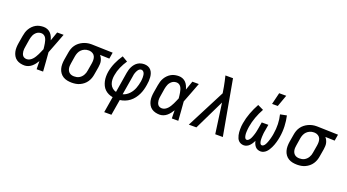

<svg xmlns="http://www.w3.org/2000/svg" viewBox="-65 -1471 4335 2402"><g transform="rotate(20 2102.5 -270.5)"><path d="M221 8Q192 8 164 1Q136 -6 113.5 -22Q91 -38 77 -62.5Q63 -87 57 -114.5Q51 -142 52 -171.5Q53 -201 58 -231L75 -331Q79 -356 86.5 -381Q94 -406 108 -429.5Q122 -453 141.5 -472.5Q161 -492 184.5 -505Q208 -518 234 -523Q260 -528 285 -528Q312 -528 336.5 -518Q361 -508 378.5 -489.5Q396 -471 406.5 -448Q417 -425 424 -400Q435 -430 445 -460Q455 -490 466 -520H552Q526 -453 501 -385.5Q476 -318 449 -251Q455 -189 459 -126Q463 -63 468 0H382Q381 -27 380.5 -54Q380 -81 380 -108Q367 -86 351 -65.5Q335 -45 315 -28Q295 -11 270 -1.5Q245 8 221 8ZM221 -76Q242 -76 261.5 -87Q281 -98 295.5 -114Q310 -130 321.5 -149Q333 -168 342.5 -187Q352 -206 360 -225.5Q368 -245 377 -265Q375 -284 373 -302.5Q371 -321 367.5 -339.5Q364 -358 359 -375.5Q354 -393 345 -408.5Q336 -424 320 -434Q304 -444 285 -444Q270 -444 255 -440Q240 -436 227 -426.5Q214 -417 203.5 -404Q193 -391 186.5 -376.5Q180 -362 176 -347Q172 -332 169 -317L153 -217Q150 -201 148.5 -185.5Q147 -170 148.5 -154.5Q150 -139 154.5 -124.5Q159 -110 168 -98.5Q177 -87 191.5 -81.5Q206 -76 221 -76Z M851 8Q820 8 790 2Q760 -4 735.5 -19Q711 -34 694 -57.5Q677 -81 669 -109.5Q661 -138 661 -169Q661 -200 666 -231L683 -331Q687 -357 696 -383Q705 -409 721.5 -432.5Q738 -456 760.5 -474Q783 -492 808.5 -504Q834 -516 861 -522Q888 -528 914 -528H931L1205 -520L1191 -436L1066 -440Q1078 -426 1087 -408.5Q1096 -391 1100.5 -371.5Q1105 -352 1104 -331Q1103 -310 1100 -289L1083 -189Q1079 -162 1070 -136Q1061 -110 1045 -86Q1029 -62 1006.5 -43.5Q984 -25 958 -13Q932 -1 905 3.5Q878 8 851 8ZM851 -76Q867 -76 884 -79Q901 -82 916.5 -90.5Q932 -99 944.5 -111.5Q957 -124 966 -139Q975 -154 980.5 -170Q986 -186 988 -203L1005 -303Q1009 -327 1008.5 -351.5Q1008 -376 999 -396.5Q990 -417 970 -429.5Q950 -442 926 -444H909Q885 -444 861 -434Q837 -424 819 -406Q801 -388 791 -364.5Q781 -341 777 -317L761 -217Q758 -200 757 -183Q756 -166 759 -149.5Q762 -133 769.5 -119Q777 -105 789.5 -95Q802 -85 818 -80.5Q834 -76 851 -76Z M1360 215 1395 3Q1364 -2 1337 -15Q1310 -28 1289 -48Q1268 -68 1255 -95Q1242 -122 1235.5 -151.5Q1229 -181 1229 -212.5Q1229 -244 1234 -276Q1245 -339 1272.5 -401.5Q1300 -464 1339 -520L1412 -477Q1379 -428 1355 -374Q1331 -320 1322 -265Q1316 -234 1317 -203.5Q1318 -173 1328.5 -146Q1339 -119 1361 -99.5Q1383 -80 1412 -73L1456 -343Q1460 -365 1466 -386Q1472 -407 1482.5 -427.5Q1493 -448 1508 -466Q1523 -484 1542.5 -496.5Q1562 -509 1584 -514.5Q1606 -520 1628 -520Q1654 -520 1677.5 -511Q1701 -502 1717 -483.5Q1733 -465 1741 -441.5Q1749 -418 1751 -392.5Q1753 -367 1751.5 -341Q1750 -315 1745 -288Q1740 -255 1731 -222Q1722 -189 1707 -157.5Q1692 -126 1670 -97Q1648 -68 1619.5 -46Q1591 -24 1557.5 -11Q1524 2 1491 6L1456 215ZM1500 -74Q1524 -80 1545 -93.5Q1566 -107 1583.5 -125.5Q1601 -144 1614 -165.5Q1627 -187 1635.5 -209.5Q1644 -232 1650 -255Q1656 -278 1660 -301Q1662 -316 1663.5 -330Q1665 -344 1664.5 -358.5Q1664 -373 1662.5 -387Q1661 -401 1655.5 -413.5Q1650 -426 1639.5 -434.5Q1629 -443 1615 -443Q1603 -443 1592.5 -436Q1582 -429 1575 -419.5Q1568 -410 1562.5 -398.5Q1557 -387 1553 -376Q1549 -365 1546.5 -353.5Q1544 -342 1543 -331Z M2021 8Q1992 8 1964 1Q1936 -6 1913.5 -22Q1891 -38 1877 -62.5Q1863 -87 1857 -114.5Q1851 -142 1852 -171.5Q1853 -201 1858 -231L1875 -331Q1879 -356 1886.5 -381Q1894 -406 1908 -429.5Q1922 -453 1941.5 -472.5Q1961 -492 1984.5 -505Q2008 -518 2034 -523Q2060 -528 2085 -528Q2112 -528 2136.5 -518Q2161 -508 2178.5 -489.5Q2196 -471 2206.5 -448Q2217 -425 2224 -400Q2235 -430 2245 -460Q2255 -490 2266 -520H2352Q2326 -453 2301 -385.5Q2276 -318 2249 -251Q2255 -189 2259 -126Q2263 -63 2268 0H2182Q2181 -27 2180.5 -54Q2180 -81 2180 -108Q2167 -86 2151 -65.5Q2135 -45 2115 -28Q2095 -11 2070 -1.5Q2045 8 2021 8ZM2021 -76Q2042 -76 2061.5 -87Q2081 -98 2095.5 -114Q2110 -130 2121.5 -149Q2133 -168 2142.5 -187Q2152 -206 2160 -225.5Q2168 -245 2177 -265Q2175 -284 2173 -302.5Q2171 -321 2167.5 -339.5Q2164 -358 2159 -375.5Q2154 -393 2145 -408.5Q2136 -424 2120 -434Q2104 -444 2085 -444Q2070 -444 2055 -440Q2040 -436 2027 -426.5Q2014 -417 2003.5 -404Q1993 -391 1986.5 -376.5Q1980 -362 1976 -347Q1972 -332 1969 -317L1953 -217Q1950 -201 1948.5 -185.5Q1947 -170 1948.5 -154.5Q1950 -139 1954.5 -124.5Q1959 -110 1968 -98.5Q1977 -87 1991.5 -81.5Q2006 -76 2021 -76Z M2408 0 2672 -513 2658 -597Q2651 -632 2644 -666.5Q2637 -701 2628 -735H2729L2861 0H2760L2704 -402L2509 0Z M3141 8Q3121 8 3103 1Q3085 -6 3071.5 -19.5Q3058 -33 3050.5 -51Q3043 -69 3038.5 -88Q3034 -107 3032.5 -126.5Q3031 -146 3031 -166.5Q3031 -187 3032.5 -207.5Q3034 -228 3038 -248Q3050 -320 3076.5 -390.5Q3103 -461 3140 -528L3217 -491Q3183 -430 3159.5 -365.5Q3136 -301 3125 -236Q3123 -224 3121.5 -212.5Q3120 -201 3119 -189Q3118 -177 3117.5 -165.5Q3117 -154 3117 -142.5Q3117 -131 3119 -119.5Q3121 -108 3124 -97.5Q3127 -87 3134 -78Q3141 -69 3153 -69Q3163 -69 3173 -76.5Q3183 -84 3189.5 -93Q3196 -102 3201 -112.5Q3206 -123 3210 -133Q3214 -143 3217.5 -153.5Q3221 -164 3224.5 -175Q3228 -186 3230.5 -196.5Q3233 -207 3235 -217.5Q3237 -228 3239 -238.5Q3241 -249 3243 -260L3256 -338H3344L3331 -260Q3329 -249 3327 -238.5Q3325 -228 3324 -217.5Q3323 -207 3322.5 -196.5Q3322 -186 3321 -175.5Q3320 -165 3320.5 -154.5Q3321 -144 3321 -133.5Q3321 -123 3323 -113Q3325 -103 3328 -93.5Q3331 -84 3337.5 -76.5Q3344 -69 3355 -69Q3365 -69 3375 -76.5Q3385 -84 3391 -93Q3397 -102 3402 -112Q3407 -122 3411 -132.5Q3415 -143 3418.5 -153Q3422 -163 3425 -173.5Q3428 -184 3431 -194.5Q3434 -205 3436 -215.5Q3438 -226 3440.5 -236.5Q3443 -247 3444 -258Q3455 -323 3453 -387Q3451 -451 3436 -511L3522 -528Q3537 -461 3540 -389.5Q3543 -318 3531 -246Q3528 -227 3523.5 -207.5Q3519 -188 3513.5 -169Q3508 -150 3501 -131Q3494 -112 3485 -93.5Q3476 -75 3464.5 -57Q3453 -39 3438.5 -24.5Q3424 -10 3404.5 -1Q3385 8 3366 8Q3344 8 3325.5 0.5Q3307 -7 3294 -22Q3281 -37 3273 -55.5Q3265 -74 3261 -94Q3252 -75 3240.5 -57.5Q3229 -40 3214.5 -25Q3200 -10 3180.5 -1Q3161 8 3141 8ZM3298 -600 3336 -756H3430L3374 -600Z M3851 8Q3820 8 3790 2Q3760 -4 3735.5 -19Q3711 -34 3694 -57.5Q3677 -81 3669 -109.5Q3661 -138 3661 -169Q3661 -200 3666 -231L3683 -331Q3687 -357 3696 -383Q3705 -409 3721.5 -432.5Q3738 -456 3760.5 -474Q3783 -492 3808.5 -504Q3834 -516 3861 -522Q3888 -528 3914 -528H3931L4205 -520L4191 -436L4066 -440Q4078 -426 4087 -408.5Q4096 -391 4100.5 -371.5Q4105 -352 4104 -331Q4103 -310 4100 -289L4083 -189Q4079 -162 4070 -136Q4061 -110 4045 -86Q4029 -62 4006.5 -43.5Q3984 -25 3958 -13Q3932 -1 3905 3.5Q3878 8 3851 8ZM3851 -76Q3867 -76 3884 -79Q3901 -82 3916.5 -90.5Q3932 -99 3944.5 -111.5Q3957 -124 3966 -139Q3975 -154 3980.5 -170Q3986 -186 3988 -203L4005 -303Q4009 -327 4008.5 -351.5Q4008 -376 3999 -396.5Q3990 -417 3970 -429.5Q3950 -442 3926 -444H3909Q3885 -444 3861 -434Q3837 -424 3819 -406Q3801 -388 3791 -364.5Q3781 -341 3777 -317L3761 -217Q3758 -200 3757 -183Q3756 -166 3759 -149.5Q3762 -133 3769.5 -119Q3777 -105 3789.5 -95Q3802 -85 3818 -80.5Q3834 -76 3851 -76Z"/></g></svg>

Font: Iosevka HT Medium Extended
Style: Italic
Weight: 500
Width: 7
Italic angle: -9°
Monospace: yes
Designer: Belleve Invis
Foundry: Belleve Invis
Version: Version 32.3.0; ttfautohint (v1.8.4)